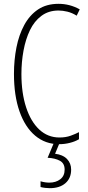

<svg xmlns="http://www.w3.org/2000/svg" viewBox="-20 -744 461 1004"><path d="M286 -689Q234 -689 196.5 -661Q159 -633 136.5 -586Q114 -539 103 -479.5Q92 -420 92 -357Q92 -258 116.5 -183Q141 -108 185.5 -66.5Q230 -25 291 -25Q324 -25 350 -34.5Q376 -44 393 -53V-16Q373 -4 345.5 3Q318 10 289 10Q217 10 164 -34.5Q111 -79 82 -161.5Q53 -244 53 -358Q53 -430 66 -496Q79 -562 107 -613.5Q135 -665 179 -694.5Q223 -724 286 -724Q345 -724 397 -695L381 -662Q357 -677 332.5 -683Q308 -689 286 -689ZM352 143Q352 188 322 214Q292 240 240 240Q230 240 216.5 238.5Q203 237 192 234V204Q216 211 238 211Q272 211 295 193.5Q318 176 318 143Q318 110 293 96.5Q268 83 229 81L263 0H293L268 60Q309 65 330.5 87.5Q352 110 352 143Z"/></svg>

Font: Noto Sans Khmer UI ExtraCondensed ExtraLight
Style: Regular
Weight: 200
Width: 2
Designer: Danh Hong and the Monotype Design Team
Foundry: Monotype Imaging Inc.
Version: Version 2.002; ttfautohint (v1.8.4.7-5d5b)